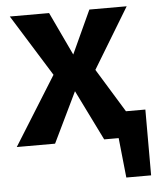

<svg xmlns="http://www.w3.org/2000/svg" viewBox="-58 -574 635 779"><g transform="rotate(-5 259.5 -184.0)"><path d="M526 -106V162H425L408 0H349L248 -205L149 0H-7L167 -279L11 -530H171L254 -354L335 -530H487L338 -284L447 -106Z"/></g></svg>

Font: FiraSans
Style: Regular
Weight: 600
Designer: Carrois Corporate & Edenspiekermann AG
Foundry: Carrois Corporate GbR & Edenspiekermann AG
Version: Version 3.106;PS 003.106;hotconv 1.0.70;makeotf.lib2.5.58329